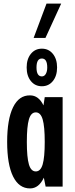

<svg xmlns="http://www.w3.org/2000/svg" viewBox="-20 -1043 420 1073"><path d="M235 0 225 -50Q197 10 148 10Q86 10 53 -57Q20 -124 20 -250Q20 -376 53 -443.5Q86 -511 148 -510Q196 -510 223 -454L230 -500H330V0ZM141.5 -124.5Q153 -85 180 -85Q207 -85 218.5 -124.5Q230 -164 230 -250Q230 -336 218.5 -375.5Q207 -415 180 -415Q153 -415 141.5 -375.5Q130 -336 130 -250Q130 -164 141.5 -124.5ZM275.5 -590Q252 -561 214 -561Q176 -561 152.5 -590Q129 -619 129 -666Q129 -713 152.5 -742Q176 -771 214 -771Q252 -771 275.5 -742Q299 -713 299 -666Q299 -619 275.5 -590ZM214 -616Q228 -616 236 -630Q244 -644 244 -666Q244 -716 214 -716Q184 -716 184 -666Q184 -616 214 -616ZM168 -831 240 -1023H322L234 -831Z"/></svg>

Font: Gully ECD Medium
Style: Regular
Weight: 500
Width: 2
Designer: jaikishan Patel
Foundry: MagicType
Version: Version 1.000;Glyphs 3.2 (3242)